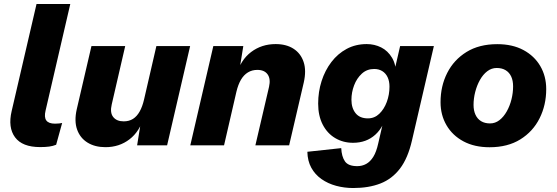

<svg xmlns="http://www.w3.org/2000/svg" viewBox="-20 -732 2805 967"><path d="M181.8 8.8Q92.4 8.8 55.8 -40.5Q19.2 -89.8 38.8 -173L164 -712H334L209.6 -175.4Q201.4 -141.6 213.2 -125.4Q225 -109.2 256.8 -109.2Q268.8 -109.2 277.7 -110.2Q286.6 -111.2 293 -112.6L262.8 -3Q246.8 3.6 227.8 6.2Q208.8 8.8 181.8 8.8Z M511 9.2Q458.2 9.2 420.9 -13.8Q383.6 -36.8 368.4 -79.4Q353.2 -122 366.4 -181L440.6 -500H610.6L542.8 -206.4Q532.8 -164.6 550.2 -142.7Q567.6 -120.8 602.8 -120.8Q630.2 -120.8 649.9 -133.3Q669.6 -145.8 683.4 -170.4Q697.2 -195 705.4 -230.4L767.6 -500H937.6L821.6 0H670.6L696.2 -159.4L705 -144.2Q683.8 -70 632.3 -30.4Q580.8 9.2 511 9.2Z M938.4 0 1054.4 -500H1205.4L1179.8 -340.6L1171 -354.6Q1191.6 -429.8 1244.6 -469.9Q1297.6 -510 1368.2 -510Q1422 -510 1458.4 -486.5Q1494.8 -463 1509.2 -419.8Q1523.6 -376.6 1509.8 -316L1436.2 0H1266.2L1335 -294.8Q1344 -334.6 1327.9 -357.3Q1311.8 -380 1276.2 -380Q1249.4 -380 1228.6 -367.3Q1207.8 -354.6 1193.5 -330.3Q1179.2 -306 1170.6 -269.6L1108.4 0Z M1759 215Q1714.2 215 1672.8 203.8Q1631.4 192.6 1599 169.8Q1566.6 147 1547.8 112.7Q1529 78.4 1528 32.4L1698.6 14Q1700.6 56.2 1717.2 80.5Q1733.8 104.8 1779.4 104.8Q1803.6 104.8 1824.1 93.7Q1844.6 82.6 1860.1 57.8Q1875.6 33 1885 -10L1922 -170.4L1930.8 -169.8Q1915.2 -94.4 1870.2 -53.6Q1825.2 -12.8 1758 -12.8Q1708.4 -12.8 1668.4 -36.4Q1628.4 -60 1605.4 -104.4Q1582.4 -148.8 1582.4 -210.2Q1582.4 -269.6 1599.6 -323.5Q1616.8 -377.4 1649 -419.6Q1681.2 -461.8 1726.2 -485.9Q1771.2 -510 1827 -510Q1866 -510 1899.7 -493.2Q1933.4 -476.4 1954.6 -440.9Q1975.8 -405.4 1974.8 -350.2L1955 -325.4L1995.2 -500H2165.2L2054.8 -24.4Q2034.4 64.6 1994.6 116.9Q1954.8 169.2 1896.1 192.1Q1837.4 215 1759 215ZM1833 -135.8Q1866.2 -135.8 1890.4 -159Q1914.6 -182.2 1928.1 -218.7Q1941.6 -255.2 1941.6 -295.6Q1941.6 -323.2 1932.2 -343.1Q1922.8 -363 1905.4 -373.8Q1888 -384.6 1864.4 -384.6Q1828 -384.6 1802.4 -361.1Q1776.8 -337.6 1763.4 -302.1Q1750 -266.6 1750 -229.6Q1750 -188 1770.9 -161.9Q1791.8 -135.8 1833 -135.8Z M2445.8 9.6Q2369.6 9.6 2314.3 -20Q2259 -49.6 2228.9 -101.1Q2198.8 -152.6 2198.8 -217.2Q2198.8 -298.4 2232.4 -364.7Q2266 -431 2329.7 -470.3Q2393.4 -509.6 2484.4 -509.6Q2561 -509.6 2616.1 -480Q2671.2 -450.4 2701.1 -399.3Q2731 -348.2 2731 -283.2Q2731 -203 2697.6 -136.2Q2664.2 -69.4 2600.5 -29.9Q2536.8 9.6 2445.8 9.6ZM2448.2 -110.4Q2474 -110.4 2495.3 -126.8Q2516.6 -143.2 2532.2 -170.9Q2547.8 -198.6 2556 -231.5Q2564.2 -264.4 2564.2 -297Q2564.2 -326 2554.7 -346.5Q2545.2 -367 2526.8 -378.3Q2508.4 -389.6 2481.4 -389.6Q2455.6 -389.6 2434.1 -373.2Q2412.6 -356.8 2397.2 -329.3Q2381.8 -301.8 2373.4 -268.9Q2365 -236 2365 -203.4Q2365 -175.4 2374.7 -154.2Q2384.4 -133 2403 -121.7Q2421.6 -110.4 2448.2 -110.4Z"/></svg>

Font: Work Sans
Style: Italic
Weight: 400
Italic angle: -13°
Designer: Wei Huang
Foundry: Wei Huang
Version: Version 2.012